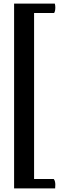

<svg xmlns="http://www.w3.org/2000/svg" viewBox="-20 -798 339 1076"><path d="M59 258V-778H287Q290 -769 290 -757Q290 -734 283 -725H171V205H281Q286 211 288 219.5Q290 228 290 237Q290 249 289 258Z"/></svg>

Font: Petrona SemiBold
Style: Regular
Weight: 600
Designer: Ringo R. Seeber
Foundry: Ringo R. Seeber
Version: Version 2.001; ttfautohint (v1.8.3)